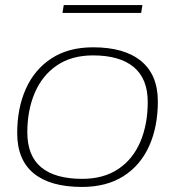

<svg xmlns="http://www.w3.org/2000/svg" viewBox="-20 -729 701 759"><path d="M304 10Q179 10 113.5 -43.5Q48 -97 48 -203Q48 -302 82.5 -378.5Q117 -455 184 -498.5Q251 -542 348 -542Q472 -542 538 -487.5Q604 -433 604 -328Q604 -228 569.5 -151.5Q535 -75 468 -32.5Q401 10 304 10ZM305 -22Q389 -22 447 -60.5Q505 -99 534.5 -168Q564 -237 564 -326Q564 -418 508.5 -464Q453 -510 348 -510Q263 -510 205 -470.5Q147 -431 117.5 -362Q88 -293 88 -206Q88 -113 143 -67.5Q198 -22 305 -22ZM227 -678 232 -709H543L538 -678Z"/></svg>

Font: Georama Extended ExtraLight
Style: Italic
Weight: 200
Width: 7
Italic angle: -9°
Designer: Jean-Baptiste Levee
Foundry: Production Type
Version: Version 1.000